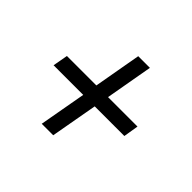

<svg xmlns="http://www.w3.org/2000/svg" viewBox="-110 -623 733 733"><g transform="rotate(45 256.5 -256.5)"><path d="M185 -35 219 -225H59L70 -286H229L263 -478H326L292 -286H451L441 -225H281L247 -35Z"/></g></svg>

Font: Archivo Condensed Light
Style: Italic
Weight: 300
Width: 3
Italic angle: -10°
Designer: Hector Gatti
Foundry: Omnibus-Type
Version: Version 2.001